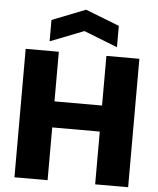

<svg xmlns="http://www.w3.org/2000/svg" viewBox="-63 -1048 907 1102"><g transform="rotate(5 390.0 -497.0)"><path d="M62 -740H253V-454H527V-740H717V0H527V-304H253V0H62ZM195 -918 388 -994 583 -918V-795L389 -871L195 -795Z"/></g></svg>

Font: Encode Sans Narrow
Style: ExtraBold
Weight: 800
Designer: Pablo Impallari, Andres Torresi
Foundry: Pablo Impallari, Andres Torresi
Version: Version 1.000; ttfautohint (v1.00) -l 8 -r 50 -G 200 -x 14 -